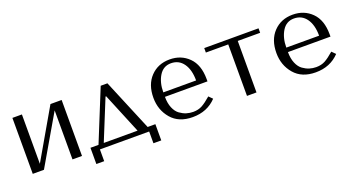

<svg xmlns="http://www.w3.org/2000/svg" viewBox="-44 -1008 2961 1612"><g transform="rotate(-20 1436.5 -202.5)"><path d="M165 -59 420 -500H520V0H435V-438L180 0H80V-500H165Z M1121 -40H1190V105H1120V0H680V105H610V-40H682L869 -500H929ZM876 -401 729 -40H1031L882 -401Z M1724 -228H1344Q1344 -170 1361.5 -128.5Q1379 -87 1407.5 -66.5Q1436 -46 1465 -37Q1494 -28 1525 -28Q1571 -28 1605 -46.5Q1639 -65 1687 -107L1719 -75Q1637 12 1507 12Q1383 12 1316.5 -66Q1250 -144 1250 -253Q1250 -371 1316.5 -440.5Q1383 -510 1487 -510Q1589 -510 1656.5 -443Q1724 -376 1724 -249ZM1344 -268H1637Q1637 -364 1597 -420Q1557 -476 1487 -476Q1418 -476 1381 -415.5Q1344 -355 1344 -268Z M1994 0V-460H1794V-500H2279V-460H2079V0Z M2823 -228H2443Q2443 -170 2460.5 -128.5Q2478 -87 2506.5 -66.5Q2535 -46 2564 -37Q2593 -28 2624 -28Q2670 -28 2704 -46.5Q2738 -65 2786 -107L2818 -75Q2736 12 2606 12Q2482 12 2415.5 -66Q2349 -144 2349 -253Q2349 -371 2415.5 -440.5Q2482 -510 2586 -510Q2688 -510 2755.5 -443Q2823 -376 2823 -249ZM2443 -268H2736Q2736 -364 2696 -420Q2656 -476 2586 -476Q2517 -476 2480 -415.5Q2443 -355 2443 -268Z"/></g></svg>

Font: Tenor Sans
Style: Regular
Weight: 400
Designer: Denis Masharov
Foundry: Denis Masharov
Version: Version 1.1